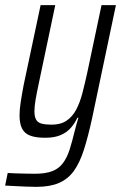

<svg xmlns="http://www.w3.org/2000/svg" viewBox="-51 -530 473 747"><path d="M90 197Q71 197 49.5 196Q28 195 7.5 194Q-13 193 -31 192L-21 143Q-8 144 10 144.5Q28 145 48 145.5Q68 146 85 146Q126 146 152 136Q178 126 194 104.5Q210 83 220 51.5Q230 20 240 -22Q243 -34 247 -48Q251 -62 254 -72H250Q240 -50 224 -32Q208 -14 184 -4Q160 6 125 6Q88 6 66 -2.5Q44 -11 34.5 -30.5Q25 -50 25 -81Q25 -103 29.5 -132.5Q34 -162 41 -199L107 -510H164L100 -206Q92 -169 87.5 -142.5Q83 -116 83 -97Q83 -76 89.5 -64.5Q96 -53 111 -49Q126 -45 150 -45Q185 -45 208 -60.5Q231 -76 245.5 -103.5Q260 -131 269.5 -167.5Q279 -204 288 -245L344 -510H400L308 -73Q292 1 275.5 52.5Q259 104 236 135.5Q213 167 178 182Q143 197 90 197Z"/></svg>

Font: Saira Condensed Light
Style: Italic
Weight: 300
Width: 3
Italic angle: -12°
Designer: Hector Gatti with collaboration of the Omnibus-Type team
Foundry: Omnibus-Type
Version: Version 1.101